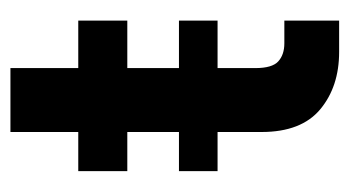

<svg xmlns="http://www.w3.org/2000/svg" viewBox="-171 -499 670 368"><g transform="rotate(-90 164.0 -315.0)"><path d="M20 -307H95V-406H20V-500H95V-630H217.5V-500H308.5V-406H217.5V-307H308.5V-233H217.5V-160.5Q217.5 -128.5 230.2 -116.8Q243 -105 265 -105H308.5V0H248.5Q182 0 138.5 -36.2Q95 -72.5 95 -148.5V-233H20Z"/></g></svg>

Font: Overused Grotesk SemiBold
Style: Regular
Weight: 610
Version: Version 0.004